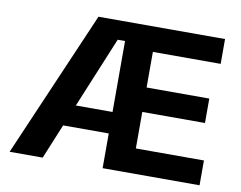

<svg xmlns="http://www.w3.org/2000/svg" viewBox="-79 -834 1179 941"><g transform="rotate(10 511.0 -364.0)"><path d="M23.9 0 337.9 -727.5H967.8V-604H630.4V-426.8H942.4V-305.2H630.4V-123.5H969.2V0H486.8V-172.9H259.8L188.5 0ZM304.2 -279.8H486.8V-632.8H450.2Z"/></g></svg>

Font: Inter
Style: Bold
Weight: 700
Designer: Rasmus Andersson
Foundry: rsms
Version: Version 4.001;git-9221beed3